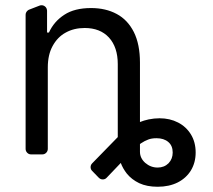

<svg xmlns="http://www.w3.org/2000/svg" viewBox="-20 -583 804 725"><path d="M505.7 108.7Q476.9 94.8 458.8 72.4Q443.5 52.6 436.1 32.3L382.8 88.1Q377.1 94.5 367.9 94.5Q359.4 94.5 353 88.1L328.1 62.5Q322.1 56.5 322.1 48.3Q322.1 39.8 328.1 33.7L424.7 -65.3V-340.9Q424.7 -404.8 391.3 -441.4Q358 -477.3 299.7 -477.3Q259.2 -477.3 228 -459.9Q197.1 -443.2 178.6 -409.1Q160.5 -376.1 160.5 -328.1V-21Q160.5 -12.4 154.5 -6.2Q148.4 0 139.6 0H97.3Q88.8 0 82.7 -6.2Q76.7 -12.4 76.7 -21V-527.3Q76.7 -533 79.7 -537.8Q82.7 -542.6 87.7 -545.5Q88.8 -546.5 89.8 -546.5L129.3 -561.8Q132.5 -563.2 137.1 -563.2Q144.5 -563.2 150.4 -558.2Q156.2 -553.3 157.3 -545.5Q157.7 -544.7 157.7 -542.6V-460.2H164.8Q183.9 -502.1 223 -527.3Q261.4 -552.6 323.9 -552.6Q379.3 -552.6 420.8 -530.2Q462 -508.2 485.4 -462Q508.5 -415.8 508.5 -346.6V-122.2Q523.1 -128.2 541.2 -132.1Q562.1 -136.4 582.4 -136.4Q621.4 -136.4 652.3 -120.4Q682.9 -104.8 701 -75.3Q718.8 -46.2 718.8 -7.1Q718.8 30.9 701 60.4Q683.2 89.5 651.3 105.8Q618.6 122.2 575.3 122.2Q534.8 122.2 505.7 108.7ZM528.4 32Q549 49.7 575.3 49.7Q600.1 49.7 616.5 33.4Q632.1 17 632.1 -7.1Q632.1 -33 615.4 -46.9Q598.7 -61.1 571 -61.1Q552.6 -61.1 539.8 -56.1Q525.6 -50.8 513.1 -42.3L508.5 -39.1V-9.9Q508.5 14.2 528.4 32Z"/></svg>

Font: DeltaSans
Style: Regular
Weight: 400
Designer: Rasmus Andersson
Foundry: rsms
Version: Version 3.012